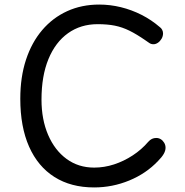

<svg xmlns="http://www.w3.org/2000/svg" viewBox="-20 -800 811 842"><path d="M681 -681Q687 -677 691 -669.5Q695 -662 695 -654Q695 -641 688.5 -630Q682 -619 672.5 -612.5Q663 -606 653 -606Q642 -606 634 -612Q626 -618 618 -623Q579 -650 547.5 -665.5Q516 -681 483.5 -687.5Q451 -694 408 -694Q334 -694 278.5 -654.5Q223 -615 192.5 -541Q162 -467 162 -363Q162 -276 191 -208.5Q220 -141 272 -103Q324 -65 393 -65Q437 -65 480 -79Q523 -93 562 -118.5Q601 -144 630 -178Q638 -187 646.5 -191Q655 -195 665 -195Q676 -195 685 -189.5Q694 -184 700 -174Q706 -164 706 -152Q706 -139 698 -125Q690 -111 673 -94Q621 -39 547 -8.5Q473 22 393 22Q291 22 218.5 -24Q146 -70 107.5 -157Q69 -244 69 -367Q69 -462 94 -538Q119 -614 165 -668Q211 -722 274.5 -751Q338 -780 415 -780Q463 -780 510 -768.5Q557 -757 600.5 -735Q644 -713 681 -681Z"/></svg>

Font: Playpen Sans Arabic
Style: Regular
Weight: 400
Designer: Azza Alameddine, Laura Meseguer, Veronika Burian, José Scaglione
Foundry: TypeTogether
Version: Version 2.000